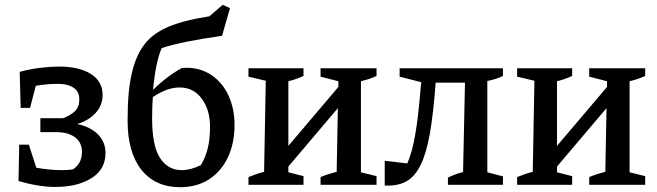

<svg xmlns="http://www.w3.org/2000/svg" viewBox="-20 -769 2736 799"><path d="M210 9Q175 9 135.5 2.5Q96 -4 57 -16L60 -167H100L131 -71Q188 -61 239 -61Q262 -61 283 -64Q300 -74 310.5 -92.5Q321 -111 321 -137Q321 -176 292.5 -197.5Q264 -219 215 -219H148V-277H242Q270 -287 290 -304.5Q310 -322 310 -356Q310 -389 284.5 -405Q259 -421 217 -420Q176 -420 129 -412L105 -320H66L62 -470Q106 -482 149.5 -487Q193 -492 226 -492Q310 -492 358.5 -461Q407 -430 407 -374Q407 -331 378 -299Q349 -267 301 -253Q357 -241 388 -209.5Q419 -178 419 -132Q419 -64 360.5 -27.5Q302 9 210 9Z M730 10Q626 10 568.5 -62.5Q511 -135 511 -267Q511 -330 515.5 -381Q520 -432 533 -482Q550 -545 584 -588Q618 -631 682 -658Q746 -685 851 -701L907 -749L937 -735L904 -620Q820 -608 760 -596Q700 -584 653 -569Q628 -513 617 -395Q673 -451 737 -486Q746 -487 755 -487Q816 -487 861.5 -455.5Q907 -424 931.5 -370Q956 -316 956 -250Q956 -172 928 -113.5Q900 -55 849.5 -22.5Q799 10 730 10ZM613 -276Q613 -162 646 -111.5Q679 -61 736 -61Q774 -61 816 -82Q837 -118 845.5 -155.5Q854 -193 854 -242Q854 -312 819.5 -358.5Q785 -405 728 -405Q701 -405 674.5 -395.5Q648 -386 616 -365Q613 -329 613 -276Z M1014 0V-32Q1029 -38 1044 -43.5Q1059 -49 1079 -54L1086 -433L1014 -450V-485H1243V-453Q1228 -446 1212.5 -440.5Q1197 -435 1180 -431V-162L1388 -407V-431L1314 -450V-485H1547V-453Q1520 -440 1482 -431V-52L1547 -36V0H1314V-32Q1330 -39 1347.5 -44.5Q1365 -50 1381 -54L1386 -319L1180 -76V-52L1243 -36V0Z M1581 3V-100L1675 -89Q1695 -134 1708 -209Q1721 -284 1730 -397L1733 -427L1643 -450V-485H2073V-453Q2048 -440 2008 -432V-52L2073 -35V0H1844V-30Q1861 -38 1875.5 -43.5Q1890 -49 1907 -53L1915 -425H1793Q1784 -301 1769.5 -217Q1755 -133 1731 -83.5Q1707 -34 1670.5 -14Q1634 6 1581 3Z M2132 0V-32Q2147 -38 2162 -43.5Q2177 -49 2197 -54L2204 -433L2132 -450V-485H2361V-453Q2346 -446 2330.5 -440.5Q2315 -435 2298 -431V-162L2506 -407V-431L2432 -450V-485H2665V-453Q2638 -440 2600 -431V-52L2665 -36V0H2432V-32Q2448 -39 2465.5 -44.5Q2483 -50 2499 -54L2504 -319L2298 -76V-52L2361 -36V0Z"/></svg>

Font: Piazzolla Medium
Style: Regular
Weight: 500
Designer: Juan Pablo del Peral
Foundry: Huerta Tipografica
Version: Version 1.330